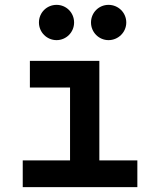

<svg xmlns="http://www.w3.org/2000/svg" viewBox="-20 -767 626 787"><path d="M73.2 0H543V-109.4H387.2V-517.6H102.5V-408.2H267.1V-109.4H73.2ZM424.8 -602.5C464.8 -602.5 497.6 -634.8 497.6 -674.8C497.6 -715.3 464.8 -747.1 424.8 -747.1C385.3 -747.1 353 -715.3 353 -674.8C353 -634.8 385.3 -602.5 424.8 -602.5ZM211.9 -602.5C251.5 -602.5 283.7 -634.8 283.7 -674.8C283.7 -715.3 251.5 -747.1 211.9 -747.1C171.9 -747.1 139.6 -715.3 139.6 -674.8C139.6 -634.8 171.9 -602.5 211.9 -602.5Z"/></svg>

Font: Cascadia Mono SemiBold
Style: Regular
Weight: 600
Monospace: yes
Designer: Aaron Bell
Foundry: Saja Typeworks
Version: Version 2404.023